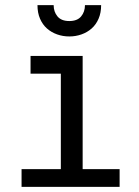

<svg xmlns="http://www.w3.org/2000/svg" viewBox="-20 -744 540 748"><path d="M302 -526V-85H446V-16H64V-85H217V-457H99V-526ZM374 -724Q374 -694 364 -671Q354 -648 337 -633Q320 -618 297.5 -610Q275 -602 250 -602Q225 -602 202.5 -610Q180 -618 163 -633Q146 -648 136 -671Q126 -694 126 -724H189Q189 -698 204 -680Q219 -662 250 -662Q281 -662 296 -680Q311 -698 311 -724Z"/></svg>

Font: D2Coding ligature
Style: Regular
Weight: 400
Monospace: yes
Designer: Yong-Rak Park; Jeong-Hwan Yoon; Sang-Min Lee;
Foundry: NHN Corporation
Version: Version 1.3.2; Build 20180524